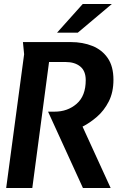

<svg xmlns="http://www.w3.org/2000/svg" viewBox="-20 -943 605 963"><path d="M142 0H11L101 -671L95 -732H335Q395 -732 443.5 -712.5Q492 -693 520.5 -651.5Q549 -610 549 -543Q549 -480 525.5 -434Q502 -388 466 -357Q430 -326 394 -308L535 0H396L221 -383H254Q319 -383 364.5 -422.5Q410 -462 410 -541Q410 -587 382.5 -609.5Q355 -632 309 -632H226ZM395 -923H541L370 -779H266Z"/></svg>

Font: Rosario
Style: Bold Italic
Weight: 700
Italic angle: -8.05°
Designer: Hector Gatti
Foundry: Omnibus Type
Version: Version 1.101; ttfautohint (v1.8.1.43-b0c9)